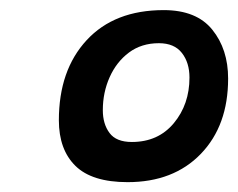

<svg xmlns="http://www.w3.org/2000/svg" viewBox="-20 -736 472 380"><path d="M232.5 -375.5Q162 -375.5 129.2 -407.8Q96.5 -440 96.5 -498Q96.5 -597 151.5 -656.5Q206.5 -716 304 -716Q369 -716 400.2 -677.2Q431.5 -638.5 431.5 -580.5Q431.5 -487.5 377.5 -431.5Q323.5 -375.5 232.5 -375.5ZM241 -455Q293 -455 324 -492.2Q355 -529.5 355 -582.5Q355 -612 340 -631.2Q325 -650.5 294.5 -650.5Q260 -650.5 235.2 -632Q210.5 -613.5 197 -583.2Q183.5 -553 183.5 -518Q183.5 -490.5 196.8 -472.8Q210 -455 241 -455Z"/></svg>

Font: Grandstander Medium
Style: Italic
Weight: 500
Italic angle: -15°
Designer: Tyler Finck
Foundry: Etcetera Type Co
Version: Version 1.200; ttfautohint (v1.8.3)